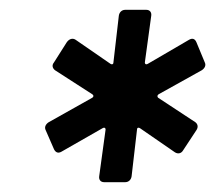

<svg xmlns="http://www.w3.org/2000/svg" viewBox="-20 -766 438 391"><path d="M192 -395H235C242 -395 247 -400 248 -407L259 -502C259 -506 262 -507 265 -505L336 -456C342 -452 349 -453 353 -460L380 -501C384 -507 383 -513 378 -517L302 -567C300 -569 300 -572 303 -574L391 -623C397 -627 400 -633 397 -639L380 -680C377 -687 372 -689 365 -685L281 -636C278 -634 275 -635 275 -639L288 -734C289 -741 285 -746 278 -746H235C228 -746 223 -741 222 -734L211 -639C211 -635 208 -634 205 -636L134 -685C128 -689 121 -687 116 -680L90 -639C85 -633 87 -627 92 -623L168 -574C171 -572 171 -569 168 -567L79 -517C73 -513 70 -507 73 -501L90 -462C93 -456 98 -453 105 -457L189 -505C192 -507 195 -506 195 -502L182 -407C181 -400 185 -395 192 -395Z"/></svg>

Font: Barlow Condensed SemiBold
Style: Italic
Weight: 600
Width: 3
Italic angle: -7°
Designer: Jeremy Tribby
Foundry: Tribby Type
Version: Version 1.422;hotconv 1.0.109;makeotfexe 2.5.65596